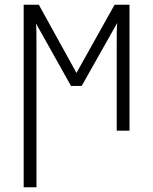

<svg xmlns="http://www.w3.org/2000/svg" viewBox="-20 -552 647 811"><path d="M80 239H134V-374C134 -399 134 -433 132 -453L280 -189H325L475 -455C473 -434 473 -399 473 -375V0H527V-532H464L303 -244L144 -532H80Z"/></svg>

Font: Noto Sans SemiCondensed Light
Style: Regular
Weight: 300
Width: 4
Designer: Monotype Design Team
Foundry: Monotype Imaging Inc.
Version: Version 2.013